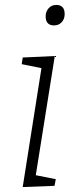

<svg xmlns="http://www.w3.org/2000/svg" viewBox="-20 -755 313 778"><path d="M72 3 148 -479 68 -495 72 -522 202 -528 125 -45 206 -29 201 -2ZM199 -652Q165 -652 165 -689Q165 -708 177 -721.5Q189 -735 208 -735Q242 -735 242 -698Q242 -678 230 -665Q218 -652 199 -652Z"/></svg>

Font: Bitter Light
Style: Italic
Weight: 300
Italic angle: -9°
Designer: Sol Matas, and Bitter project Authors
Foundry: Sol Matas
Version: Version 2.001